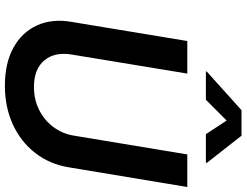

<svg xmlns="http://www.w3.org/2000/svg" viewBox="-130 -856 998 777"><g transform="rotate(90 368.5 -468.0)"><path d="M327.1 10.7Q236.3 10.7 173.8 -23.7Q111.3 -58.1 83.5 -118.7Q55.7 -179.2 68.8 -257.3L146.5 -727.5H278.3L201.2 -259.3Q189.9 -190.9 224.9 -148.9Q259.8 -106.9 332.5 -106.9Q384.3 -106.9 426 -128.2Q467.8 -149.4 494.9 -186Q522 -222.7 529.3 -268.1L605.5 -727.5H737.3L657.7 -248.5Q645 -170.4 599.6 -112.1Q554.2 -53.7 484.1 -21.5Q414.1 10.7 327.1 10.7ZM384.3 -802.7H269.5L270.5 -806.6L426.3 -946.8H529.8L639.6 -806.6L638.7 -802.7H523.4L468.3 -886.7Z"/></g></svg>

Font: Inter Semi Bold
Style: Italic
Weight: 600
Italic angle: -9.39999°
Designer: Rasmus Andersson
Foundry: rsms
Version: Version 4.000;git-3c8e0fc